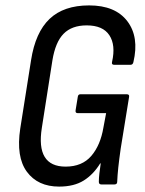

<svg xmlns="http://www.w3.org/2000/svg" viewBox="-20 -683 538 711"><path d="M199 8Q120 8 79.5 -47Q39 -102 55 -207L95 -460Q111 -563 163.5 -613Q216 -663 310 -663Q407 -663 451.5 -604.5Q496 -546 474 -453Q472 -443 463 -443H403Q392 -443 395 -454Q409 -516 385 -552.5Q361 -589 301 -589Q246 -589 215.5 -558Q185 -527 174 -459L135 -210Q112 -66 223 -66Q284 -66 318 -105.5Q352 -145 363 -211L373 -264H268Q258 -264 260 -275L268 -324Q269 -334 278 -334H449Q460 -334 458 -324L427 -133Q421 -91 418 -62.5Q415 -34 414 -10Q414 0 404 0H355Q346 0 346 -10Q346 -23 348 -40.5Q350 -58 353 -78H351Q326 -37 290 -14.5Q254 8 199 8Z"/></svg>

Font: Sofia Sans Condensed Medium
Style: Italic
Weight: 500
Italic angle: -9°
Designer: Botio Nikoltchev, Ani Petrova
Foundry: lettersoup
Version: Version 4.101; ttfautohint (v1.8.4.7-5d5b)